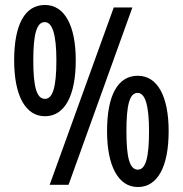

<svg xmlns="http://www.w3.org/2000/svg" viewBox="-20 -744 736 773"><path d="M161 -724C80 -724 37 -645 37 -501C37 -360 82 -276 161 -276C240 -276 285 -358 285 -501C285 -643 239 -724 161 -724ZM513 -714H438L180 0H256ZM160 -655C191 -655 207 -605 207 -501C207 -395 193 -346 161 -346C127 -346 114 -396 114 -501C114 -604 127 -655 160 -655ZM535 -439C455 -439 411 -362 411 -216C411 -76 456 9 535 9C614 9 659 -72 659 -216C659 -358 613 -439 535 -439ZM534 -370C566 -370 580 -315 580 -216C580 -115 568 -61 535 -61C501 -61 489 -112 489 -216C489 -319 501 -370 534 -370Z"/></svg>

Font: Noto Sans Lao ExtraCondensed Medium
Style: Regular
Weight: 500
Width: 2
Designer: Monotype Design Team
Foundry: Monotype Imaging Inc.
Version: Version 2.003